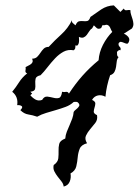

<svg xmlns="http://www.w3.org/2000/svg" viewBox="-20 -727 516 714"><path d="M440.4 -601.6Q449.2 -598.6 456.5 -590.3Q463.9 -582 459 -571.3Q456.1 -563.5 451.2 -564.5Q446.3 -565.4 440.9 -567.9Q435.5 -570.3 430.2 -571.3Q424.8 -572.3 420.9 -565.4Q419.9 -557.6 425.3 -552.7Q430.7 -547.9 427.7 -540Q423.8 -542 420.4 -539.1Q417 -536.1 415 -534.2Q415 -529.3 415.5 -523.4Q416 -517.6 420.9 -514.6Q415 -507.8 414.1 -498Q413.1 -488.3 411.6 -478.5Q410.2 -468.8 405.8 -460Q401.4 -451.2 389.6 -447.3Q382.8 -427.7 378.4 -407.7Q374 -387.7 372.1 -367.2Q358.4 -375 344.2 -372.1Q330.1 -369.1 322.3 -355.5Q335 -349.6 334.5 -341.8Q334 -334 331.5 -326.7Q329.1 -319.3 328.6 -312Q328.1 -304.7 340.8 -298.8Q343.8 -282.2 334.5 -270Q325.2 -257.8 315.4 -246.6Q305.7 -235.4 299.8 -222.7Q293.9 -210 303.7 -194.3Q282.2 -188.5 276.4 -173.8Q270.5 -159.2 269 -142.1Q267.6 -125 263.7 -108.4Q259.8 -91.8 242.2 -82Q245.1 -66.4 239.3 -51.8Q233.4 -37.1 216.8 -33.2Q215.8 -43 209 -51.8Q202.1 -60.5 194.8 -69.8Q187.5 -79.1 182.1 -89.8Q176.8 -100.6 179.7 -113.3Q195.3 -124 196.8 -138.2Q198.2 -152.3 197.8 -166Q197.3 -179.7 200.2 -191.9Q203.1 -204.1 222.7 -211.9Q223.6 -224.6 228.5 -237.3Q233.4 -250 238.8 -261.7Q244.1 -273.4 248.5 -285.6Q252.9 -297.9 253.9 -310.5Q255.9 -314.5 260.3 -317.9Q264.6 -321.3 268.6 -325.2Q272.5 -329.1 274.4 -333Q276.4 -336.9 273.4 -341.8Q269.5 -347.7 264.6 -348.1Q259.8 -348.6 253.9 -347.7Q241.2 -335.9 224.1 -329.6Q207 -323.2 188.5 -317.9Q169.9 -312.5 151.9 -307.1Q133.8 -301.8 118.2 -293Q101.6 -298.8 85.4 -301.3Q69.3 -303.7 55.7 -317.4Q66.4 -328.1 60.5 -332.5Q54.7 -336.9 43.9 -335.9Q48.8 -367.2 25.4 -385.7Q39.1 -402.3 50.8 -420.9Q62.5 -439.5 81.1 -454.1Q73.2 -457 74.7 -464.4Q76.2 -471.7 75.2 -477.5Q80.1 -480.5 85.4 -482.9Q90.8 -485.4 95.2 -488.8Q99.6 -492.2 101.1 -496.6Q102.5 -501 99.6 -508.8Q111.3 -508.8 118.2 -515.6Q125 -522.5 130.4 -530.8Q135.7 -539.1 142.6 -545.9Q149.4 -552.7 161.1 -552.7Q183.6 -577.1 208 -599.1Q232.4 -621.1 248 -652.3Q246.1 -644.5 251.5 -640.6Q256.8 -636.7 260.7 -632.8Q266.6 -646.5 274.4 -647.9Q282.2 -649.4 290 -648.4Q297.9 -647.5 304.7 -648.9Q311.5 -650.4 316.4 -664.1Q335 -677.7 356.4 -691.9Q377.9 -706.1 403.3 -707L427.7 -682.6L440.4 -695.3Q443.4 -687.5 451.2 -689Q459 -690.4 464.8 -689.5Q464.8 -679.7 467.8 -671.4Q470.7 -663.1 473.1 -654.8Q475.6 -646.5 476.1 -638.2Q476.6 -629.9 470.7 -621.1ZM397.5 -608.4Q393.6 -614.3 391.6 -619.6Q389.6 -625 386.7 -628.9Q383.8 -632.8 379.4 -634.3Q375 -635.7 366.2 -632.8Q362.3 -634.8 361.3 -633.3Q360.4 -631.8 359.4 -629.9Q358.4 -627.9 357.4 -625Q356.4 -622.1 352.5 -621.1Q344.7 -618.2 339.4 -623Q334 -627.9 329.1 -632.8L322.3 -621.1Q316.4 -618.2 312 -610.8Q307.6 -603.5 302.7 -597.2Q297.9 -590.8 291 -587.9Q284.2 -585 273.4 -589.8Q273.4 -586.9 273.9 -581.1Q274.4 -575.2 273.4 -569.3Q272.5 -563.5 269.5 -559.6Q266.6 -555.7 260.7 -558.6Q260.7 -553.7 259.8 -548.3Q258.8 -543 253.9 -540Q233.4 -543.9 216.3 -534.7Q199.2 -525.4 184.6 -509.8Q169.9 -494.1 156.7 -477.1Q143.6 -460 130.9 -447.3Q114.3 -443.4 112.3 -434.1Q110.4 -424.8 111.3 -414.6Q112.3 -404.3 110.4 -396Q108.4 -387.7 92.8 -385.7L99.6 -378.9L92.8 -373Q100.6 -363.3 111.8 -356.9Q123 -350.6 136.7 -355.5Q144.5 -369.1 156.2 -367.7Q168 -366.2 179.2 -363.3Q190.4 -360.4 199.2 -362.8Q208 -365.2 210.9 -385.7Q217.8 -383.8 225.1 -385.3Q232.4 -386.7 236.3 -378.9Q259.8 -415 286.6 -445.3Q313.5 -475.6 346.7 -502.9Q348.6 -532.2 362.8 -560.1Q377 -587.9 397.5 -608.4Z"/></svg>

Font: Homemade Apple
Style: Regular
Weight: 400
Designer: Font Diner, Inc
Foundry: Font Diner, Inc
Version: Version 1.000